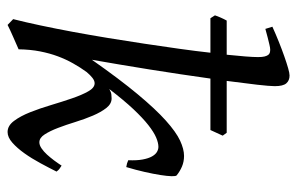

<svg xmlns="http://www.w3.org/2000/svg" viewBox="-162 -620 802 519"><g transform="rotate(90 239.5 -361.0)"><path d="M142.1 -208Q194.8 -283.2 235.1 -331.5Q275.4 -379.9 306.4 -407.7Q337.4 -435.5 360.6 -446.3Q383.8 -457 401.9 -457Q417.5 -457 430.7 -451.4Q443.8 -445.8 454.6 -437Q457 -435.1 456.8 -423.3Q456.5 -411.6 453.6 -393.1Q450.7 -374.5 445.3 -350.6Q439.9 -326.7 432.1 -300.8Q421.9 -302.2 413.6 -306.2Q414.6 -329.6 411.6 -345.2Q408.7 -360.8 403.3 -370.4Q397.9 -379.9 391.1 -383.8Q384.3 -387.7 377.4 -387.7Q366.7 -387.7 352.3 -381.6Q337.9 -375.5 318.8 -360.6Q299.8 -345.7 275.6 -320.1Q251.5 -294.4 221.2 -254.9Q229.5 -259.8 235.8 -260.5Q242.2 -261.2 246.6 -261.2Q261.2 -261.2 272.5 -246.8Q283.7 -232.4 293 -210.7Q302.2 -189 310.1 -163.6Q317.9 -138.2 326.2 -116.5Q334.5 -94.7 343.8 -80.3Q353 -65.9 365.2 -65.9Q373 -65.9 381.6 -71.8Q390.1 -77.6 398.2 -86.4Q406.2 -95.2 414.1 -105.7Q421.9 -116.2 428.2 -126L437 -120.1Q439.9 -118.2 444.3 -112.3Q434.1 -91.8 421.4 -68.4Q408.7 -44.9 394.8 -25.4Q380.9 -5.9 366.2 7.1Q351.6 20 337.4 20Q320.3 20 307.4 2.7Q294.4 -14.6 283.9 -41Q273.4 -67.4 264.4 -97.7Q255.4 -127.9 246.3 -154.3Q237.3 -180.7 227.5 -198Q217.8 -215.3 205.6 -215.3Q198.7 -215.3 191.2 -209.5Q183.6 -203.6 175.3 -193.8Q162.6 -176.3 151.9 -157.2Q141.1 -138.2 132.8 -116Q124.5 -93.8 119.4 -67.6Q114.3 -41.5 113.8 -9.8Q106.9 -6.8 98.1 -2.9Q89.4 1 80.3 4.9Q71.3 8.8 62.5 12.9Q53.7 17.1 47.9 20L32.2 4.9Q40.5 -27.8 49.3 -69.3Q58.1 -110.8 66.7 -157Q75.2 -203.1 83.3 -252.2Q91.3 -301.3 98.6 -349.6Q106 -397.9 112.3 -443.6Q118.7 -489.3 123 -528.3H29.8L22 -540.5Q24.4 -547.9 28.3 -556.6Q32.2 -565.4 36.1 -572.3H128.4Q131.3 -601.1 133.1 -622.8Q134.8 -644.5 134.8 -657.2Q134.8 -668.5 133.1 -675Q131.3 -681.6 128.7 -684.8Q126 -688 122.3 -689Q118.7 -689.9 114.7 -689.9Q109.9 -689.9 100.8 -687.7Q91.8 -685.5 82 -683.1Q70.8 -680.2 58.6 -676.8L52.7 -695.8Q73.2 -705.1 94 -713.4Q114.7 -721.7 132.8 -728Q150.9 -734.4 164.6 -738.3Q178.2 -742.2 184.6 -742.2Q198.2 -742.2 205.8 -733.4Q213.4 -724.6 213.4 -702.1Q213.4 -695.8 212.4 -683.6Q211.4 -671.4 209.5 -654.5Q207.5 -637.7 204.8 -616.9Q202.1 -596.2 199.2 -572.3H339.4L347.2 -561.5L332 -528.3H192.9Q187.5 -489.7 181.2 -447.5Q174.8 -405.3 168.2 -363.5Q161.6 -321.8 154.8 -282Q147.9 -242.2 142.1 -208Z"/></g></svg>

Font: Gentium Plus
Style: Italic
Weight: 400
Italic angle: -8°
Designer: J. Victor Gaultney, Annie Olsen, Iska Routamaa
Foundry: SIL International
Version: Version 1.510